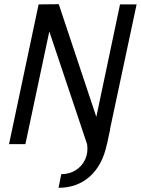

<svg xmlns="http://www.w3.org/2000/svg" viewBox="-20 -687 671 915"><path d="M505 -70 501 -53 490 0H489V2Q468 101 407.5 154.5Q347 208 259 208L272 143Q311 143 341 124Q371 105 386 72.5Q401 40 395 0L215 -537L101 0H23L164 -666L260 -667L439 -130L552 -666H631L504 -70Z"/></svg>

Font: Epunda Sans
Style: Italic
Weight: 400
Italic angle: -12.0243°
Designer: Simon Atzbach
Foundry: typofactur
Version: Version 2.204; ttfautohint (v1.8.4.7-5d5b)